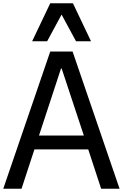

<svg xmlns="http://www.w3.org/2000/svg" viewBox="-23 -1157 753 1177"><path d="M-3 0 285 -841H422L710 0H597L518 -241H188L109 0ZM216 -326H491L355 -737H351ZM443 -904 317 -1137H424L535 -904ZM174 -904 285 -1137H392L266 -904Z"/></svg>

Font: Matangi SemiBold
Style: Regular
Weight: 600
Designer: Prashant Pant
Foundry: The Graphic Ant
Version: Version 3.002